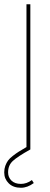

<svg xmlns="http://www.w3.org/2000/svg" viewBox="-53 -699 233 898"><path d="M70.8 -11.2V-679.2H88.9V0Q29.3 33.2 7.1 53.7Q-15.1 74.2 -15.1 106.9V107.9Q-15.1 130.4 0.7 145.8Q16.6 161.1 44.9 161.1Q71.8 161.1 96.2 143.1L105 157.2Q75.2 179.2 44.9 179.2Q8.8 179.2 -12.2 158.4Q-33.2 137.7 -33.2 107.9V106.9Q-33.2 90.3 -28.1 76.4Q-22.9 62.5 -15.6 52.2Q-8.3 42 7.1 30Q22.5 18.1 34.9 10.3Q47.4 2.4 70.8 -11.2Z"/></svg>

Font: Rawengulk
Style: Light
Weight: 300
Version: Version 0.92